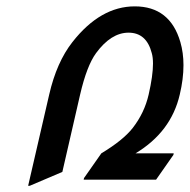

<svg xmlns="http://www.w3.org/2000/svg" viewBox="-20 -567 599 606"><path d="M407.7 -83Q407.7 -83 528.3 -83L527.3 -78.1L472.7 0H244.1L245.1 -4.9L299.8 -83Q368.7 -124.5 398.9 -163.1Q436 -210.9 449.2 -268.6Q462.9 -328.6 462.9 -366.2Q462.9 -386.2 459 -399.4Q442.4 -463.9 385.7 -463.9Q330.6 -463.9 283.2 -399.4Q253.9 -359.4 232.9 -268.6L176.8 -24.4L73.7 19.5H68.8L135.3 -268.6Q158.7 -370.6 208.5 -434.1Q296.9 -546.9 405.3 -546.9Q516.6 -546.9 549.3 -434.1Q559.1 -400.4 559.1 -361.3Q559.1 -317.9 547.4 -268.6Q520 -150.4 407.7 -83Z"/></svg>

Font: Nova Script
Style: Regular
Weight: 400
Italic angle: -13°
Version: Version 2.001